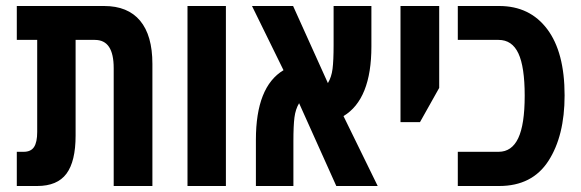

<svg xmlns="http://www.w3.org/2000/svg" viewBox="-20 -620 1938 640"><path d="M488 -407V0H359V-393Q359 -440 343.5 -463.5Q328 -487 296 -487H232V-168Q232 -82 201.5 -41Q171 0 104 0H36V-114H59Q83 -114 93.5 -130Q104 -146 104 -180V-487H36V-600H327Q406 -600 447 -551Q488 -502 488 -407Z M605 -600H733V0H605Z M1101 0 977 -276Q965 -256 961.5 -228.5Q958 -201 958 -149V0H833V-154Q833 -331 925 -386L820 -600H957L1073 -343Q1085 -363 1088.5 -390.5Q1092 -418 1092 -470V-600H1218V-465Q1218 -289 1125 -233L1239 0Z M1315 -600H1444V-327L1380 -213H1315Z M1506 -114H1642Q1686 -114 1707.5 -159.5Q1729 -205 1729 -301Q1729 -397 1708 -442Q1687 -487 1642 -487H1506V-600H1644Q1746 -600 1804 -523Q1862 -446 1862 -302Q1862 -167 1808 -83.5Q1754 0 1644 0H1506Z"/></svg>

Font: Noto Sans Hebrew Cond
Style: Bold
Weight: 700
Width: 2
Designer: Monotype Design Team
Foundry: Monotype Imaging Inc.
Version: Version 1.000